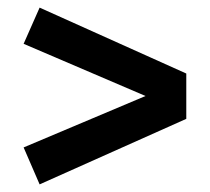

<svg xmlns="http://www.w3.org/2000/svg" viewBox="-20 -585 550 504"><path d="M84 -101 42 -198 362 -333 42 -470 84 -565 469 -392V-273Z"/></svg>

Font: Trujillo Medium
Style: Regular
Weight: 500
Designer: Fira Sans original fonts by bBox Type GmbH, Carrois Corporate GbR, & Edenspiekermann AG / Changes by Cristiano Sobral
Foundry: Fira Sans original fonts by bBox Type GmbH, Carrois Corporate GbR, & Edenspiekermann AG / Changes by Cristiano Sobral
Version: Version 4.301;October 17, 2021;FontCreator 14.0.0.2814 64-bi